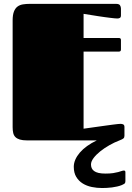

<svg xmlns="http://www.w3.org/2000/svg" viewBox="-20 -721 679 986"><path d="M409.2 -456.1V-60.1Q456.5 -66.9 496.1 -72.3Q512.7 -74.7 529.5 -76.9Q546.4 -79.1 560.5 -81.1Q574.7 -83 585 -84Q595.2 -85 599.1 -85Q607.4 -85 613.3 -81.8Q619.1 -78.6 619.1 -68.8V-23.9Q619.1 -15.1 614.3 -10.5Q609.4 -5.9 593.8 0Q567.9 9.8 541.7 24.7Q515.6 39.6 494.6 56.4Q473.6 73.2 460.4 90.8Q447.3 108.4 447.3 123.5Q447.3 133.8 450.9 142.3Q454.6 150.9 463.1 157.2Q471.7 163.6 485.8 167Q500 170.4 521.5 170.4Q544.9 170.4 560.8 168Q576.7 165.5 587.2 162.6Q597.7 159.7 604.5 157.2Q611.3 154.8 616.7 154.8Q619.1 154.8 621.6 156.5Q624 158.2 624 163.1V210Q624 218.8 618.7 222.4Q613.3 226.1 604 230Q594.2 233.9 581.5 236.8Q568.8 239.7 555.2 241.5Q541.5 243.2 528.3 243.9Q515.1 244.6 504.4 244.6Q477.5 244.6 451.4 239.3Q425.3 233.9 404.8 221.2Q384.3 208.5 371.6 187.5Q358.9 166.5 358.9 135.3Q358.9 117.2 366.9 98.6Q375 80.1 390.1 62.5Q405.3 44.9 427.2 29.1Q449.2 13.2 477.1 0H119.1Q96.2 0 81.8 -4.4Q67.4 -8.8 59.1 -17.1Q50.8 -25.4 47.9 -38.1Q44.9 -50.8 44.9 -67.9V-616.2Q44.9 -644 51.3 -660.9Q57.6 -677.7 69.3 -686.8Q81.1 -695.8 97.4 -698.5Q113.8 -701.2 133.8 -701.2H575.2Q591.8 -701.2 596.4 -693.6Q601.1 -686 601.1 -676.8V-642.1Q601.1 -632.3 595.9 -629.2Q590.8 -626 582.5 -626Q577.6 -626 567.6 -627Q557.6 -627.9 544.4 -629.6Q531.2 -631.3 516.1 -633.3Q501 -635.3 485.8 -637.7Q450.7 -643.1 409.2 -649.9V-525.9H590.8Q601.1 -525.9 601.1 -515.6V-466.8Q601.1 -456.1 590.8 -456.1Z"/></svg>

Font: Fascinate Cyrillic
Style: Regular
Weight: 900
Designer: Denis Ignatov
Foundry: Astigmatic (AOETI)
Version: Version 1.00 November 30, 2018, initial release